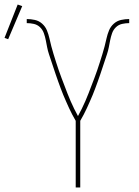

<svg xmlns="http://www.w3.org/2000/svg" viewBox="-94 -827 614 847"><path d="M240 0V-294Q232 -308 224.5 -322Q217 -336 210.5 -350.5Q204 -365 197.5 -379.5Q191 -394 185 -408.5Q179 -423 173.5 -438Q168 -453 162.5 -468Q157 -483 152 -498Q147 -513 142 -528Q137 -543 132 -558Q127 -573 122 -588Q117 -603 114 -618.5Q111 -634 108 -649.5Q105 -665 99.5 -680.5Q94 -696 82.5 -707Q71 -718 55.5 -721.5Q40 -725 24 -725V-743Q42 -743 60 -739Q78 -735 92 -722.5Q106 -710 113 -693Q120 -676 124 -658Q128 -640 132.5 -622.5Q137 -605 142.5 -587.5Q148 -570 153.5 -552.5Q159 -535 165 -517.5Q171 -500 177.5 -483Q184 -466 190.5 -449Q197 -432 203.5 -415Q210 -398 217.5 -381Q225 -364 233 -347.5Q241 -331 250 -315Q259 -331 267 -347.5Q275 -364 282.5 -381Q290 -398 296.5 -415Q303 -432 309.5 -449Q316 -466 322.5 -483Q329 -500 335 -517.5Q341 -535 346.5 -552.5Q352 -570 357.5 -587.5Q363 -605 367.5 -622.5Q372 -640 376 -658Q380 -676 387 -693Q394 -710 408 -722.5Q422 -735 440 -739Q458 -743 476 -743V-725Q460 -725 444.5 -721.5Q429 -718 417.5 -707Q406 -696 400.5 -680.5Q395 -665 392 -649.5Q389 -634 386 -618.5Q383 -603 378 -588Q373 -573 368 -558Q363 -543 358 -528Q353 -513 348 -498Q343 -483 337.5 -468Q332 -453 326.5 -438Q321 -423 315 -408.5Q309 -394 302.5 -379.5Q296 -365 289.5 -350.5Q283 -336 275.5 -322Q268 -308 260 -294V0ZM-58 -654 -74 -660 -16 -807 4 -800Z"/></svg>

Font: Iosevka SS18 Thin
Style: Regular
Weight: 100
Monospace: yes
Designer: Belleve Invis
Foundry: Belleve Invis
Version: Version 25.1.1; ttfautohint (v1.8.4)